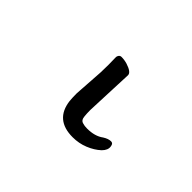

<svg xmlns="http://www.w3.org/2000/svg" viewBox="-54 -58 458 458"><g transform="rotate(45 175.0 171.0)"><path d="M205 280Q146 280 139 224Q138 213 138 199L143 123Q144 97 143 71Q145 62 152 62Q162 62 172 65Q194 72 194 82L192 130L189 204Q189 216 190 225Q191 237 200 239Q206 241 215 241Q241 241 257 229Q268 222 277 222Q284 222 285 231Q287 242 276 253Q263 265 244.5 272.5Q226 280 205 280ZM139 225Q139 225 139 224ZM138 199ZM257 229Z"/></g></svg>

Font: LXGW WenKai TC Light
Style: Regular
Weight: 300
Designer: LXGW / Fontworks Inc.
Foundry: LXGW / Fontworks Inc.
Version: Version 1.330